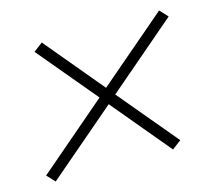

<svg xmlns="http://www.w3.org/2000/svg" viewBox="-77 -677 754 674"><g transform="rotate(-15 300.0 -340.0)"><path d="M47 -97 20 -126 272 -342 93 -556 126 -581 303 -369 553 -583 580 -554 328 -338 507 -124 474 -99 297 -311Z"/></g></svg>

Font: Iosevka SS04 XLt Ex Obl
Style: Regular
Weight: 200
Width: 7
Italic angle: -9°
Monospace: yes
Designer: Belleve Invis
Foundry: Belleve Invis
Version: Version 19.0.0; ttfautohint (v1.8.4)